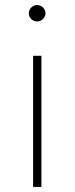

<svg xmlns="http://www.w3.org/2000/svg" viewBox="-20 -740 295 760"><path d="M127 -655C145 -655 160 -670 160 -688C160 -705 145 -720 127 -720C109 -720 94 -705 94 -687C94 -670 109 -655 127 -655ZM111 0H144V-519H111Z"/></svg>

Font: Talent ExtraLight
Style: Regular
Weight: 200
Designer: Mike Powis
Version: Version 1.001;hotconv 1.0.109;makeotfexe 2.5.65596